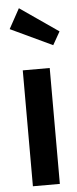

<svg xmlns="http://www.w3.org/2000/svg" viewBox="-57 -843 352 873"><g transform="rotate(-5 119.5 -406.0)"><path d="M180 0H57V-529H180ZM239 -691 205 -631 14 -721 64 -812Z"/></g></svg>

Font: Fira Sans Compressed Medium
Style: Regular
Weight: 500
Width: 1
Designer: bBox Type GmbH & Carrois Corporate GbR & Edenspiekermann AG
Foundry: bBox Type GmbH & Carrois Corporate GbR & Edenspiekermann AG
Version: Version 4.301